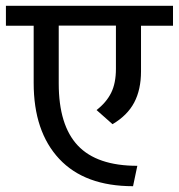

<svg xmlns="http://www.w3.org/2000/svg" viewBox="-35 -644 616 662"><path d="M423.8 -2Q257.3 -2 169.2 -96.2Q81.1 -190.4 81.1 -357.9V-555.2H-14.6V-624H561.5V-555.2H451.2V-397.9Q451.2 -335 427.7 -290.5Q404.3 -246.1 353 -215.8L297.9 -264.6Q331.5 -290.5 348.1 -323.7Q364.7 -356.9 364.7 -406.7V-555.7H167.5V-356.4Q167.5 -211.9 233.4 -142.1Q299.3 -72.3 438.5 -72.3L423.8 -2.4Z"/></svg>

Font: Yantramanav
Style: Regular
Weight: 400
Version: Version 1.001;PS 1.0;hotconv 1.0.72;makeotf.lib2.5.5900; ttf